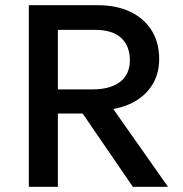

<svg xmlns="http://www.w3.org/2000/svg" viewBox="-20 -720 704 740"><path d="M91 0V-700H355.5Q428.5 -700 481.8 -674.8Q535 -649.5 564.2 -603Q593.5 -556.5 593.5 -492.5Q593.5 -440.5 571.2 -400.5Q549 -360.5 509 -334.8Q469 -309 416.5 -300L627.5 0H492L298.5 -282.5H203V0ZM203 -375.5H337Q405 -375.5 442.8 -404.5Q480.5 -433.5 480.5 -487.5Q480.5 -543 446.8 -574Q413 -605 345 -605H203Z"/></svg>

Font: Geologica Roman
Style: Regular
Weight: 400
Designer: Sindre Bremnes, Frode Helland
Foundry: Monokrom Skriftforlag AS
Version: Version 1.010;gftools[0.9.28]